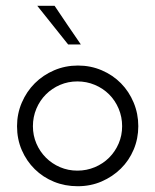

<svg xmlns="http://www.w3.org/2000/svg" viewBox="-20 -637 538 665"><path d="M39 -200Q39 -243 55.5 -281.5Q72 -320 100.5 -348.5Q129 -377 167.5 -393.5Q206 -410 250 -410Q294 -410 332.5 -393.5Q371 -377 399 -348.5Q427 -320 443 -281.5Q459 -243 459 -200Q459 -157 443 -119Q427 -81 398.5 -53Q370 -25 332 -8.5Q294 8 249 8Q205 8 167 -7.5Q129 -23 100.5 -51Q72 -79 55.5 -117Q39 -155 39 -200ZM94 -200Q94 -168 106 -140Q118 -112 139 -91Q160 -70 188 -58Q216 -46 248 -46Q280 -46 308.5 -58Q337 -70 358 -91Q379 -112 391 -140Q403 -168 403 -200Q403 -232 391 -260.5Q379 -289 358 -310Q337 -331 308.5 -343Q280 -355 248 -355Q216 -355 188 -343Q160 -331 139 -310Q118 -289 106 -260.5Q94 -232 94 -200ZM169 -617Q192 -583 214.5 -549.5Q237 -516 260 -483H216L109 -617Z"/></svg>

Font: Josefin Sans
Style: Regular
Weight: 400
Designer: Santiago Orozco
Foundry: Typemade
Version: Version 1.0